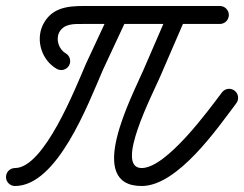

<svg xmlns="http://www.w3.org/2000/svg" viewBox="-50 -591 815 641"><path d="M180.4 -372.1C188.6 -386.5 183.6 -404.8 169.3 -413.1C146.4 -426.2 136 -458 147.2 -482C147.2 -482 147.1 -481.8 147 -481.6C146.9 -481.4 146.8 -481.2 146.8 -481.3C162.9 -513.3 197.7 -511 229 -511C380.7 -511 532.3 -511 684 -511C700.6 -511 714 -524.4 714 -541C714 -557.5 700.6 -571 684 -571C684 -571 684 -571 684 -571C532.3 -571 380.7 -571 229 -571C172.4 -571 121.2 -564.2 93.2 -508.1C93.2 -508.1 93.1 -507.9 93 -507.7C92.9 -507.5 92.8 -507.3 92.8 -507.3C68.5 -455.3 89.7 -389.6 139.4 -361.1C153.8 -352.8 172.1 -357.8 180.4 -372.1ZM358.7 -568.1C343.7 -575.1 325.8 -568.6 318.8 -553.6C291.9 -496 265 -438.3 238.2 -380.7C238.2 -380.7 238.1 -380.5 238 -380.3C237.9 -380.1 237.8 -379.9 237.8 -379.9C201.6 -296.5 97.4 -30 0 -30C-16.6 -30 -30 -16.6 -30 0C-30 16.6 -16.6 30 0 30C141.4 30 244.2 -243.8 292.9 -356.1C292.9 -356.1 292.8 -355.9 292.7 -355.7C292.6 -355.5 292.5 -355.3 292.5 -355.3C319.4 -413 346.3 -470.6 373.2 -528.3C380.2 -543.3 373.7 -561.1 358.7 -568.1ZM513.5 -552.9C513.5 -552.9 513.5 -552.9 513.5 -552.9C485.4 -487.9 457.2 -422.9 429.1 -357.9C391 -269.8 232 30 423 30C543.5 30 676.7 -163.8 739 -246.4C748.9 -259.7 746.3 -278.5 733.1 -288.4C719.8 -298.4 701 -295.8 691 -282.5C691 -282.5 691 -282.5 691 -282.5C648.4 -226 506.3 -30 423 -30C331.3 -30 459.8 -277.6 484.2 -334.1C512.3 -399.1 540.4 -464.1 568.5 -529C575.1 -544.3 568.1 -561.9 552.9 -568.5C537.7 -575.1 520 -568.1 513.5 -552.9Z"/></svg>

Font: FRB American Cursive
Style: Bold Italic
Weight: 700
Italic angle: -25°
Version: Version 2.0;Modular Font Editor K font №1